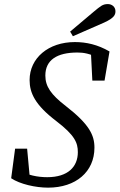

<svg xmlns="http://www.w3.org/2000/svg" viewBox="-20 -887 575 923"><path d="M33.7 -30.1C75.9 -1.9 150.8 15.1 211.1 15.1C344.6 15.1 434 -61 434 -177.3C434 -237.7 408.8 -289.9 296 -377.5C224.9 -432.4 198 -471.3 198 -523.9C198 -598.5 253.9 -634.5 352.1 -634.5C381.4 -634.5 410.5 -630.3 460.2 -605.3L416.8 -639.9L423.9 -499.6H482.6L506.5 -639.6C449.8 -672.6 394.3 -684.8 339.9 -684.8C212.6 -684.8 122.3 -607.7 122.3 -502.3C122.3 -440.1 148.4 -382.8 250.5 -304.9C340.2 -236.3 354.2 -200.3 354.2 -155.5C354.2 -85.7 307.3 -35.2 207 -35.2C160.2 -35.2 113 -45.2 75 -67.2L123.4 -31.6L110.4 -172.2H52.6L33.7 -30.1ZM317.2 -735.1 330.4 -712.8C380.6 -734.7 430.7 -756.7 480.8 -778.6C528.9 -800.6 535 -815.8 535 -833C535 -854.1 518 -867.4 498.6 -867.4C473.5 -867.4 463.3 -857.5 430.3 -830.4C392.3 -798.3 355.2 -767.2 317.2 -735.1Z"/></svg>

Font: Source Serif Variable
Style: Italic
Weight: 389
Italic angle: -12°
Designer: Frank Grießhammer
Foundry: Adobe Systems Incorporated
Version: Version 3.001;hotconv 1.0.111;makeotfexe 2.5.65597